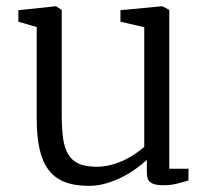

<svg xmlns="http://www.w3.org/2000/svg" viewBox="-20 -587 668 618"><path d="M98.1 -500 39.1 -517.1V-554.2L160.2 -566.9H160.6L178.7 -555.2V-217.8Q178.7 -173.3 183.1 -141.6Q187.5 -109.9 200 -89.6Q212.4 -69.3 234.4 -59.8Q256.3 -50.3 291 -50.3Q315.4 -50.3 338.1 -56.4Q360.8 -62.5 380.6 -72Q400.4 -81.5 416.5 -92.8Q432.6 -104 444.3 -113.8V-499.5L367.7 -517.1V-554.2L501.5 -566.9H502.4L524.9 -555.2V-43.9H586.9L586.4 -5.9Q569.3 -1 549.6 4.2Q529.8 9.3 503.4 9.3Q479 9.3 465.8 1Q452.6 -7.3 452.6 -33.2V-72.3Q438 -58.6 417.2 -43.7Q396.5 -28.8 372.3 -16.6Q348.1 -4.4 321 3.4Q293.9 11.2 266.1 11.2Q219.7 11.2 187.7 -1.5Q155.8 -14.2 136 -40.5Q116.2 -66.9 107.2 -107.9Q98.1 -148.9 98.1 -206.1Z"/></svg>

Font: MerriweatherLight
Style: Regular
Weight: 300
Designer: Eben Sorkin ( sorkintype@gmail.com )
Foundry: Eben Sorkin
Version: Version 1.055; ttfautohint (v1.4.1)